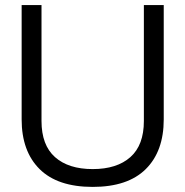

<svg xmlns="http://www.w3.org/2000/svg" viewBox="-20 -719 728 754"><path d="M65 -250V-699H143V-244Q143 -149 196 -102Q249 -55 344 -55Q439 -55 492 -102Q545 -149 545 -244V-699H623V-250Q623 -125 552.5 -55Q482 15 344 15Q206 15 135.5 -55Q65 -125 65 -250Z"/></svg>

Font: Prompt Light
Style: Regular
Weight: 300
Designer: Katatrad Team
Foundry: CadsonDemak
Version: Version 1.001